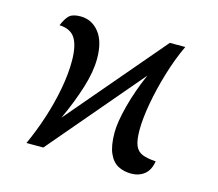

<svg xmlns="http://www.w3.org/2000/svg" viewBox="-84 -652 875 769"><g transform="rotate(15 353.0 -268.0)"><path d="M518 10Q488 10 464 -2.5Q440 -15 426 -46.5Q412 -78 412 -133Q412 -175 430 -244Q448 -313 480 -386L152 0H82Q109 -59 129.5 -122.5Q150 -186 161.5 -248Q173 -310 173 -363Q173 -426 154 -457Q135 -488 88 -490Q101 -521 115 -533.5Q129 -546 161 -546Q207 -546 237.5 -508.5Q268 -471 268 -399Q268 -345 247 -277.5Q226 -210 191 -134L533 -536H597Q570 -479 549.5 -411Q529 -343 517.5 -279Q506 -215 506 -168Q506 -126 515 -104Q524 -82 545 -73.5Q566 -65 601 -63Q595 -25 572.5 -7.5Q550 10 518 10Z"/></g></svg>

Font: NotoSerif-Italic
Style: Regular
Weight: 400
Italic angle: -12°
Designer: Monotype Design Team
Foundry: Monotype Imaging Inc.
Version: Version 2.007; ttfautohint (v1.8) -l 8 -r 50 -G 200 -x 14 -D